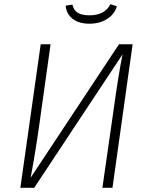

<svg xmlns="http://www.w3.org/2000/svg" viewBox="-20 -895 707 915"><path d="M516 0H468L522 -376Q545 -543 564 -636L143 0H77L174 -684H221L168 -306Q150 -176 126 -48L547 -684H612ZM293 -868 325 -873Q331 -846 351 -834Q371 -822 406 -822Q480 -822 506 -875L537 -865Q525 -826 489.5 -804Q454 -782 406 -782Q356 -782 326 -805.5Q296 -829 293 -868Z"/></svg>

Font: Fira Sans ExtraLight
Style: Italic
Weight: 275
Italic angle: -8°
Designer: Carrois Corporate & Edenspiekermann AG
Foundry: Carrois Corporate GbR & Edenspiekermann AG
Version: Version 4.203